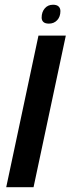

<svg xmlns="http://www.w3.org/2000/svg" viewBox="-20 -779 299 799"><path d="M140.1 -630.9H253.9L119.6 0H5.9ZM153.3 -705.6Q153.3 -729 166.3 -744.1Q179.2 -759.3 200.7 -759.3Q216.3 -759.3 223.9 -752Q231.4 -744.6 231.4 -732.9Q231.4 -709.5 218 -695.1Q204.6 -680.7 183.6 -680.7Q168 -680.7 160.6 -687.5Q153.3 -694.3 153.3 -705.6Z"/></svg>

Font: Viking Open Sans Light
Style: Bold Italic
Weight: 600
Italic angle: -12°
Foundry: Ascender Corporation
Version: Version 2.000